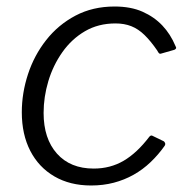

<svg xmlns="http://www.w3.org/2000/svg" viewBox="-20 -560 580 590"><path d="M332 -540Q382 -540 418 -524Q454 -508 479 -481.5Q504 -455 519 -419Q522 -414 521 -411.5Q520 -409 516 -407L474 -395Q471 -394 468.5 -396.5Q466 -399 463 -405Q443 -434 424 -452.5Q405 -471 383.5 -479.5Q362 -488 335 -488Q282 -488 241 -464Q200 -440 171.5 -399.5Q143 -359 128.5 -310.5Q114 -262 114 -213Q114 -134 155 -88Q196 -42 268 -42Q319 -42 360 -66Q401 -90 439 -140Q444 -146 450 -142L483 -126Q485 -125 487 -121Q489 -117 486 -112Q467 -85 443 -62Q419 -39 390.5 -23Q362 -7 329.5 1.5Q297 10 260 10Q195 10 147 -18Q99 -46 73 -96.5Q47 -147 47 -215Q47 -274 66 -332Q85 -390 122 -437Q159 -484 212 -512Q265 -540 332 -540Z"/></svg>

Font: Libre Franklin Thin Light
Style: Italic
Weight: 300
Italic angle: -8°
Version: Version 3.000